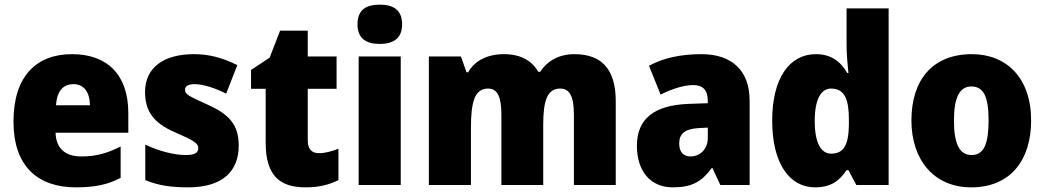

<svg xmlns="http://www.w3.org/2000/svg" viewBox="-20 -796 4496 826"><path d="M290 -563C135 -563 38 -467 38 -273C38 -81 142 10 307 10C391 10 447 -3 499 -31V-166C441 -136 392 -123 330 -123C257 -123 221 -161 219 -225H532V-310C532 -476 440 -563 290 -563ZM296 -434C341 -434 366 -400 367 -343H221C225 -408 255 -434 296 -434Z M1007 -170C1007 -263 961 -306 875 -345C791 -383 776 -390 776 -410C776 -426 791 -434 818 -434C853 -434 907 -417 953 -393L1001 -516C938 -547 881 -563 814 -563C685 -563 604 -506 604 -400C604 -314 645 -266 728 -229C815 -191 833 -180 833 -158C833 -138 816 -129 778 -129C733 -129 664 -145 605 -174V-21C664 3 719 10 789 10C939 10 1007 -60 1007 -170Z M1352 -137C1321 -137 1304 -155 1304 -191V-414H1428V-553H1304V-664H1185L1140 -548L1060 -495V-414H1123V-182C1123 -39 1185 10 1294 10C1356 10 1396 -2 1436 -21V-156C1406 -145 1380 -137 1352 -137Z M1614 -776C1556 -776 1518 -755 1518 -691C1518 -629 1557 -607 1614 -607C1669 -607 1710 -629 1710 -691C1710 -755 1670 -776 1614 -776ZM1704 -553H1523V0H1704Z M2451 -563C2386 -563 2335 -535 2304 -487H2296C2269 -533 2223 -563 2148 -563C2073 -563 2020 -532 1994 -485H1987L1963 -553H1825V0H2006V-244C2006 -358 2022 -415 2080 -415C2119 -415 2137 -381 2137 -303V0H2317V-260C2317 -362 2334 -415 2390 -415C2429 -415 2449 -384 2449 -303V0H2629V-360C2629 -500 2567 -563 2451 -563Z M2998 -563C2907 -563 2832 -546 2772 -513L2822 -389C2874 -415 2923 -430 2963 -430C3002 -430 3025 -410 3025 -362V-352L2940 -349C2797 -343 2720 -287 2720 -169C2720 -59 2779 10 2874 10C2958 10 2999 -15 3042 -73H3045L3079 0H3205V-363C3205 -494 3127 -563 2998 -563ZM2987 -245 3025 -247V-202C3025 -155 2992 -123 2951 -123C2921 -123 2902 -141 2902 -179C2902 -220 2926 -242 2987 -245Z M3487 10C3555 10 3592 -19 3622 -64H3630L3664 0H3803V-760H3622V-603C3622 -566 3626 -518 3630 -482H3625C3596 -532 3555 -563 3490 -563C3377 -563 3302 -461 3302 -277C3302 -93 3376 10 3487 10ZM3556 -135C3513 -135 3485 -179 3485 -276C3485 -370 3513 -415 3555 -415C3613 -415 3632 -370 3632 -282V-261C3631 -174 3611 -135 3556 -135Z M4416 -278C4416 -461 4310 -563 4161 -563C3992 -563 3901 -452 3901 -278C3901 -107 3999 10 4158 10C4329 10 4416 -109 4416 -278ZM4084 -277C4084 -375 4107 -424 4159 -424C4214 -424 4233 -375 4233 -278C4233 -180 4214 -129 4160 -129C4106 -129 4084 -181 4084 -277Z"/></svg>

Font: Noto Sans Sinhala SemiCondensed Black
Style: Regular
Weight: 900
Width: 4
Designer: Jelle Bosma - Monotype Design Team
Foundry: Monotype Imaging Inc.
Version: Version 2.006